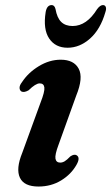

<svg xmlns="http://www.w3.org/2000/svg" viewBox="-20 -706 428 738"><path d="M211.5 -81Q220 -81 228.5 -86Q237 -91 250.5 -105Q265.5 -115 275 -109Q289.5 -99.5 274 -72.5Q253.5 -36 215 -12.5Q176.5 11 128 11Q72.5 11 56.5 -23Q40.5 -57 65.5 -118.5L136 -312Q152.5 -354 150.5 -369.8Q148.5 -385.5 132.5 -385.5Q117 -385.5 90 -359Q73.5 -349.5 63 -354Q55.5 -358.5 55.2 -368.2Q55 -378 64 -389.5Q88 -426.5 129 -451.5Q170 -476.5 213.5 -476.5Q264 -476.5 282.5 -441.8Q301 -407 273 -338.5L205 -149.5Q190.5 -111 193.2 -96Q196 -81 211.5 -81ZM259.1 -606Q313.3 -606 353.7 -671.5Q365.3 -686.5 375.6 -686.5Q383.8 -686.5 386.6 -679.2Q389.4 -672 385.1 -659.5Q366.2 -593.5 326.4 -558Q286.6 -522.5 239.7 -522.5Q192.9 -522.5 169 -558Q145.1 -593.5 155.5 -659.5Q160.2 -686.5 178.7 -686.5Q189.4 -686.5 193.3 -671.5Q199.3 -637 215.5 -621.5Q231.6 -606 259.1 -606Z"/></svg>

Font: Fraunces 9pt SemiBold
Style: Italic
Weight: 600
Italic angle: -16°
Version: Version 1.000;[b76b70a41]